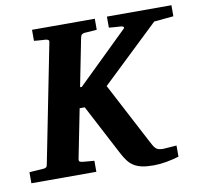

<svg xmlns="http://www.w3.org/2000/svg" viewBox="-93 -754 904 853"><g transform="rotate(-10 359.0 -327.5)"><path d="M646 -612.8 388.2 -367.2 526.9 -103Q535.6 -86.4 541.3 -76.2Q546.9 -65.9 552.7 -59.8Q558.6 -53.7 565.9 -51.5Q573.2 -49.3 585 -48.8Q588.9 -48.8 598.6 -49.6Q608.4 -50.3 619.1 -51Q629.9 -51.8 638.4 -52.5Q647 -53.2 647.9 -53.2V-2.9Q620.6 5.4 590.8 10.7Q561 16.1 533.2 16.1Q502.9 16.1 481.7 11.7Q460.4 7.3 445.1 -2.2Q429.7 -11.7 418.2 -26.6Q406.7 -41.5 396 -62L275.9 -291H252.9L209 -69.8Q207.5 -60.1 212.2 -57.6Q216.8 -55.2 225.1 -54.2Q233.4 -53.7 242.2 -52.7Q249.5 -51.8 258.5 -51.3Q267.6 -50.8 276.9 -49.8V0H-16.1V-49.8Q-6.3 -50.8 4.4 -51.3Q15.1 -51.8 24.9 -52.7Q36.1 -53.7 46.9 -54.2Q54.7 -54.2 59.6 -57.6Q64.5 -61 65.9 -70.8L170.9 -601.1Q173.3 -609.9 169.4 -613Q165.5 -616.2 158.2 -617.2Q149.9 -617.7 141.1 -618.2Q133.3 -618.7 124 -619.4Q114.7 -620.1 105 -621.1V-670.9H388.2V-621.1Q377.9 -620.1 367.9 -619.4Q357.9 -618.7 350.1 -618.2Q341.3 -617.7 333 -617.2Q325.7 -616.2 321 -613Q316.4 -609.9 314 -600.1L271 -382.8H278.8L503.9 -602.1Q511.7 -608.9 508.5 -612.5Q505.4 -616.2 495.1 -617.2Q486.3 -617.2 477.5 -618.2Q469.7 -618.7 460.4 -619.4Q451.2 -620.1 442.9 -621.1V-670.9H733.9V-621.1Z"/></g></svg>

Font: Charis SIL
Style: Bold Italic
Weight: 700
Italic angle: -11°
Foundry: SIL International
Version: Version 4.112